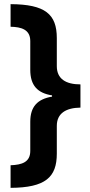

<svg xmlns="http://www.w3.org/2000/svg" viewBox="-20 -741 435 926"><path d="M31 56V165C199 164 254 114 254 0V-134C254 -195 299 -221 368 -222V-334C297 -334 254 -361 254 -422V-557C254 -673 198 -720 31 -721V-612C82 -611 126 -599 126 -543V-404C126 -329 161 -292 231 -281V-275C160 -263 126 -226 126 -154V-13C126 41 86 54 31 56Z"/></svg>

Font: Noto Sans Georgian SemiCondensed Bold
Style: Regular
Weight: 700
Width: 4
Designer: Monotype Design Team, Akaki Razmadze
Foundry: Google LLC
Version: Version 2.005